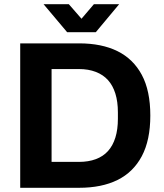

<svg xmlns="http://www.w3.org/2000/svg" viewBox="-20 -892 779 912"><path d="M76 0V-686H356Q463 -686 538 -649Q613 -612 653.5 -536.5Q694 -461 694 -343Q694 -226 653.5 -150Q613 -74 538 -37Q463 0 356 0ZM225 -123H355Q400 -123 435 -136Q470 -149 493 -174.5Q516 -200 528 -238.5Q540 -277 540 -328V-358Q540 -409 528 -447.5Q516 -486 493 -511.5Q470 -537 435 -550.5Q400 -564 355 -564H225ZM187 -872H307L395 -771L339 -770L426 -872H546L435 -739H299Z"/></svg>

Font: Archivo SemiBold
Style: Bold
Weight: 700
Version: Version 2.001